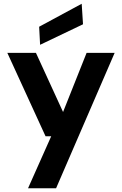

<svg xmlns="http://www.w3.org/2000/svg" viewBox="-20 -780 649 1020"><path d="M129 220 252 -56H222L19 -499H171L315 -185L440 -499H589L278 220ZM193 -542 188 -638 414 -760 421 -651Z"/></svg>

Font: DM Sans 20pt ExtraBold
Style: Regular
Weight: 800
Version: Version 4.004;gftools[0.9.30]